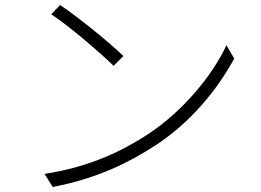

<svg xmlns="http://www.w3.org/2000/svg" viewBox="-20 -736 1040 764"><path d="M219 -716 184 -679C259 -630 382 -523 432 -474L471 -513C418 -565 290 -669 219 -716ZM157 -44 190 8C372 -27 497 -92 596 -156C742 -250 848 -385 912 -503L881 -556C827 -439 710 -294 566 -200C472 -139 341 -72 157 -44Z"/></svg>

Font: Source Han Sans SC Light
Style: Regular
Weight: 300
Designer: Ryoko NISHIZUKA (kana & ideographs); Paul D. Hunt (Latin, Greek & Cyrillic); Wenlong ZHANG (bopomofo); Sandoll Communica
Foundry: Adobe Systems Incorporated
Version: Version 1.004;PS 1.004;hotconv 1.0.82;makeotf.lib2.5.63406